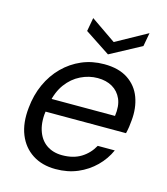

<svg xmlns="http://www.w3.org/2000/svg" viewBox="-110 -806 787 903"><g transform="rotate(15 284.0 -354.0)"><path d="M244 12Q178 12 131 -18.5Q84 -49 62 -104Q40 -159 48 -234Q54 -297 78 -350Q102 -403 141 -442Q180 -481 230 -502.5Q280 -524 339 -524Q410 -524 455 -494Q500 -464 518.5 -413.5Q537 -363 531 -302Q530 -287 527.5 -270Q525 -253 521 -237H110L121 -302H450Q457 -352 442.5 -385Q428 -418 398 -435.5Q368 -453 326 -453Q284 -453 244 -433.5Q204 -414 175.5 -375.5Q147 -337 136 -279L131 -251Q121 -191 134.5 -147.5Q148 -104 180 -81.5Q212 -59 257 -59Q311 -59 348.5 -82Q386 -105 408 -145H491Q471 -100 435 -64.5Q399 -29 351 -8.5Q303 12 244 12ZM506 -720 494 -654 343 -573 220 -654 232 -720 354 -636Z"/></g></svg>

Font: DM Sans 12pt
Style: Italic
Weight: 400
Italic angle: -10°
Version: Version 4.004;gftools[0.9.30]